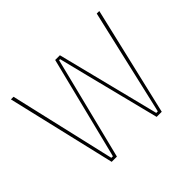

<svg xmlns="http://www.w3.org/2000/svg" viewBox="-139 -851 1063 1063"><g transform="rotate(-45 392.0 -319.5)"><path d="M237 0H196L46 -639H66.5L205.5 -38L210.5 -17H222.5L228 -38L373.5 -620H410.5L557 -37.5L562 -17H574L579 -37.5L718 -639H738L588 0H548L437.5 -438L396 -604H388L346.5 -438Z"/></g></svg>

Font: Anek Kannada Medium Thin
Style: Regular
Weight: 250
Version: Version 1.003